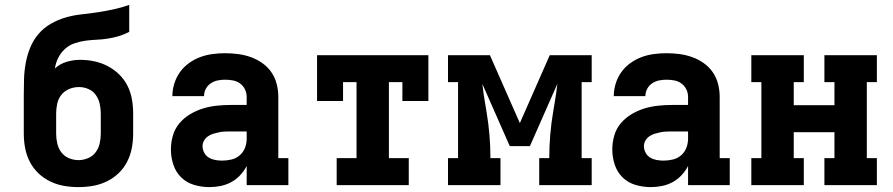

<svg xmlns="http://www.w3.org/2000/svg" viewBox="-20 -755 3640 783"><path d="M300 8Q270 8 241 3Q212 -2 185 -15Q158 -28 136.5 -48.5Q115 -69 101.5 -95.5Q88 -122 82.5 -151Q77 -180 77 -210V-292Q77 -299 77 -306Q77 -313 77 -320V-339Q77 -346 77 -353Q77 -360 77 -367Q77 -400 78 -433Q79 -466 85 -498.5Q91 -531 103.5 -561.5Q116 -592 137.5 -617Q159 -642 188 -658.5Q217 -675 248.5 -684Q280 -693 313 -696.5Q346 -700 378.5 -705Q411 -710 443.5 -717Q476 -724 507 -735V-625Q486 -614 464 -607.5Q442 -601 419.5 -597.5Q397 -594 374 -593Q351 -592 328.5 -589Q306 -586 284 -578.5Q262 -571 245 -555.5Q228 -540 217.5 -519Q207 -498 204 -476Q225 -495 252 -503Q279 -511 307 -511Q336 -511 364.5 -505Q393 -499 419 -485.5Q445 -472 466 -451.5Q487 -431 500 -405Q513 -379 518 -350Q523 -321 523 -292V-210Q523 -180 517.5 -151Q512 -122 498.5 -95.5Q485 -69 463.5 -48.5Q442 -28 415 -15Q388 -2 359 3Q330 8 300 8ZM300 -102Q320 -102 339 -110Q358 -118 370 -134Q382 -150 386.5 -170Q391 -190 391 -210V-292Q391 -312 386.5 -332Q382 -352 370.5 -368Q359 -384 340.5 -392Q322 -400 302 -400Q281 -400 262 -392Q243 -384 230.5 -368.5Q218 -353 213.5 -333Q209 -313 209 -292V-210Q209 -190 213.5 -170Q218 -150 230 -134Q242 -118 261 -110Q280 -102 300 -102Z M834 8Q834 8 834 8Q834 8 834 8H833Q802 8 771.5 -1Q741 -10 719 -31.5Q697 -53 687 -83.5Q677 -114 677 -145Q677 -174 685 -202Q693 -230 711.5 -252Q730 -274 755 -289Q780 -304 807.5 -312.5Q835 -321 864 -324Q893 -327 921 -327H986V-360Q986 -376 979 -390.5Q972 -405 959 -414.5Q946 -424 930 -427Q914 -430 898 -430Q883 -430 868 -427Q853 -424 840 -415.5Q827 -407 819.5 -393Q812 -379 812 -363H683Q683 -363 683 -363Q683 -363 683 -363Q683 -389 691 -414.5Q699 -440 714 -461Q729 -482 750.5 -497.5Q772 -513 796 -522Q820 -531 846 -534.5Q872 -538 898 -538Q925 -538 951.5 -534.5Q978 -531 1003 -522Q1028 -513 1050 -497.5Q1072 -482 1087 -460Q1102 -438 1108.5 -412Q1115 -386 1115 -360V-110H1156V0H986V-78Q975 -57 959 -40Q943 -23 922.5 -12Q902 -1 879.5 3.5Q857 8 834 8ZM886 -100Q905 -100 924 -104.5Q943 -109 957.5 -121.5Q972 -134 979 -152Q986 -170 986 -189V-219H921Q909 -219 897 -218.5Q885 -218 873 -215.5Q861 -213 849.5 -209.5Q838 -206 828 -199Q818 -192 812 -181.5Q806 -171 806 -159Q806 -145 813 -132Q820 -119 832 -112Q844 -105 858 -102.5Q872 -100 886 -100Z M1353 0V-110H1434V-420H1379V-343H1273V-530H1727V-343H1621V-420H1566V-110H1647V0Z M1807 0V-110H1848V-420H1807V-530H1978L2100 -253L2222 -530H2393V-420H2352V-110H2393V0H2179V-110H2220Q2220 -158 2224 -205.5Q2228 -253 2236 -300L2242 -336Q2245 -355 2248 -374Q2251 -393 2253 -413L2141 -159H2059L1947 -413Q1949 -393 1952 -374Q1955 -355 1958 -336L1964 -300Q1972 -253 1976 -205.5Q1980 -158 1980 -110H2021V0Z M2634 8Q2634 8 2634 8Q2634 8 2634 8H2633Q2602 8 2571.5 -1Q2541 -10 2519 -31.5Q2497 -53 2487 -83.5Q2477 -114 2477 -145Q2477 -174 2485 -202Q2493 -230 2511.5 -252Q2530 -274 2555 -289Q2580 -304 2607.5 -312.5Q2635 -321 2664 -324Q2693 -327 2721 -327H2786V-360Q2786 -376 2779 -390.5Q2772 -405 2759 -414.5Q2746 -424 2730 -427Q2714 -430 2698 -430Q2683 -430 2668 -427Q2653 -424 2640 -415.5Q2627 -407 2619.5 -393Q2612 -379 2612 -363H2483Q2483 -363 2483 -363Q2483 -363 2483 -363Q2483 -389 2491 -414.5Q2499 -440 2514 -461Q2529 -482 2550.5 -497.5Q2572 -513 2596 -522Q2620 -531 2646 -534.5Q2672 -538 2698 -538Q2725 -538 2751.5 -534.5Q2778 -531 2803 -522Q2828 -513 2850 -497.5Q2872 -482 2887 -460Q2902 -438 2908.5 -412Q2915 -386 2915 -360V-110H2956V0H2786V-78Q2775 -57 2759 -40Q2743 -23 2722.5 -12Q2702 -1 2679.5 3.5Q2657 8 2634 8ZM2686 -100Q2705 -100 2724 -104.5Q2743 -109 2757.5 -121.5Q2772 -134 2779 -152Q2786 -170 2786 -189V-219H2721Q2709 -219 2697 -218.5Q2685 -218 2673 -215.5Q2661 -213 2649.5 -209.5Q2638 -206 2628 -199Q2618 -192 2612 -181.5Q2606 -171 2606 -159Q2606 -145 2613 -132Q2620 -119 2632 -112Q2644 -105 2658 -102.5Q2672 -100 2686 -100Z M3044 0V-110H3085V-420H3044V-530H3258V-420H3217V-326H3383V-420H3342V-530H3556V-420H3515V-110H3556V0H3342V-110H3383V-216H3217V-110H3258V0Z"/></svg>

Font: Iosevka Curly Slab XBdEx
Style: Regular
Weight: 800
Width: 7
Monospace: yes
Designer: Belleve Invis
Foundry: Belleve Invis
Version: Version 11.0.0; ttfautohint (v1.8.3)